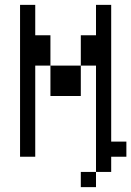

<svg xmlns="http://www.w3.org/2000/svg" viewBox="-20 -645 540 790"><path d="M500 0V-62.5H437.5V-625H375Q375 -625 375 -500H312.5Q312.5 -500 312.5 -375H187.5Q187.5 -375 187.5 -250H312.5Q312.5 -250 312.5 -375H375V62.5H312.5V125H375V62.5H437.5V0ZM62.5 -625Q62.5 -625 62.5 0H125Q125 0 125 -375H187.5Q187.5 -375 187.5 -500H125Q125 -500 125 -625Z"/></svg>

Font: CalcUnifontExMono
Style: Regular
Weight: 500
Version: Version 15.0.06